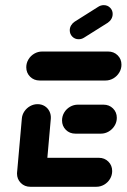

<svg xmlns="http://www.w3.org/2000/svg" viewBox="-20 -716 486 736"><path d="M45.2 -51.9 63.7 -261.1Q64.8 -276.3 73.5 -289.1Q82.2 -301.9 95.6 -309.3Q108.9 -316.7 124.1 -316.7Q139.3 -316.7 151.3 -309.3Q163.3 -301.9 169.6 -289.1Q175.9 -276.3 174.8 -261.1L156.3 -51.9ZM410 -60.4Q410 -44.1 401.7 -30.2Q393.3 -16.3 379.3 -8.1Q365.2 0 349.3 0H96.3Q74.4 0 59.8 -14.6Q45.2 -29.3 45.2 -50.7Q45.2 -67 53.5 -80.9Q61.9 -94.8 75.9 -103Q90 -111.1 105.9 -111.1H358.9Q380.7 -111.1 395.4 -96.5Q410 -81.9 410 -60.4ZM217.8 -254.4Q217.8 -270.7 226.1 -284.6Q234.4 -298.5 248.5 -306.7Q262.6 -314.8 278.5 -314.8H376.7Q398.5 -314.8 413.1 -300.4Q427.8 -285.9 427.8 -264.4Q427.8 -248.1 419.4 -234.3Q411.1 -220.4 397 -212Q383 -203.7 367 -203.7H268.9Q247 -203.7 232.4 -218.3Q217.8 -233 217.8 -254.4ZM80.7 -458.1Q80.7 -474.4 89.1 -488.3Q97.4 -502.2 111.5 -510.4Q125.6 -518.5 141.5 -518.5H394.4Q416.3 -518.5 430.9 -504.1Q445.6 -489.6 445.6 -468.1Q445.6 -451.9 437.2 -438Q428.9 -424.1 414.8 -415.7Q400.7 -407.4 384.8 -407.4H131.9Q110 -407.4 95.4 -422Q80.7 -436.7 80.7 -458.1ZM281.5 -565.6Q267 -565.6 257.2 -575.6Q247.4 -585.6 247.4 -600Q247.4 -610 252.6 -618.7Q257.8 -627.4 266.3 -633L356.7 -690Q366.3 -696.3 377.8 -696.3Q392.2 -696.3 402 -686.5Q411.9 -676.7 411.9 -662.6Q411.9 -652.2 406.9 -643.5Q401.9 -634.8 393.3 -628.9L302.6 -571.9Q293 -565.6 281.5 -565.6Z"/></svg>

Font: 26F Galaxy Sans Black
Style: Italic
Weight: 900
Italic angle: -5°
Designer: C₂₉H₂₅N₃O₅
Version: Version 1.200